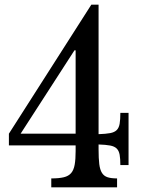

<svg xmlns="http://www.w3.org/2000/svg" viewBox="-20 -800 625 820"><path d="M18 -229 370 -780H401V-227Q432 -228 450.5 -231.5Q469 -235 478.5 -244.5Q488 -254 491 -271.5Q494 -289 494 -318H529V-95H494Q494 -122 491 -139Q488 -156 478.5 -165.5Q469 -175 450.5 -178.5Q432 -182 401 -183V-162Q401 -123 404 -99Q407 -75 415.5 -61.5Q424 -48 439.5 -43Q455 -38 480 -38V0H199V-38Q232 -38 252.5 -43Q273 -48 284 -61Q295 -74 299 -97Q303 -120 303 -155V-179H18ZM303 -585H298L68 -229H303Z"/></svg>

Font: SVN-Libre Baskerville
Style: Regular
Weight: 400
Designer: Pablo Impallari, Rodrigo Fuenzalida
Foundry: Pablo Impallari, Rodrigo Fuenzalida
Version: Version 1.000; ttfautohint (v1.8.4)